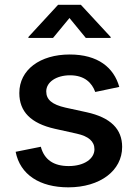

<svg xmlns="http://www.w3.org/2000/svg" viewBox="-20 -784 582 815"><path d="M270 11.2C404.8 11.2 498.5 -59.6 498.5 -160.2C498.5 -236.3 449.7 -285.2 347.7 -307.6L258.3 -327.1C200.2 -340.3 176.3 -361.3 176.3 -396C176.3 -436 219.7 -464.4 277.3 -464.4C339.8 -464.4 370.6 -431.6 384.3 -393.6L486.3 -415C463.4 -497.1 396 -552.7 275.9 -552.7C149.9 -552.7 62 -487.8 62 -389.2C62 -310.1 110.8 -260.3 212.9 -237.3L305.2 -216.8C356.4 -205.6 380.9 -183.6 380.9 -150.4C380.9 -110.8 338.4 -79.1 271.5 -79.1C208.5 -79.1 168 -105.5 153.3 -161.1L46.4 -139.6C65.4 -42.5 148.9 11.2 270 11.2ZM205.1 -623 274.9 -707.5 344.2 -623H449.7V-627L323.2 -763.7H226.6L100.6 -627V-623Z"/></svg>

Font: Raveo Medium
Style: Regular
Weight: 500
Designer: Jakub Foglar, Rasmus Andersson (Inter)
Foundry: Jakubfoglar.com
Version: Version 1.100;Glyphs 3.2.3 (3260)